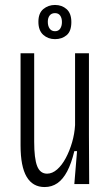

<svg xmlns="http://www.w3.org/2000/svg" viewBox="-20 -743 446 775"><path d="M160 12Q112 12 87.5 -29.5Q63 -71 63 -156V-528H118V-171Q118 -103 130 -72.5Q142 -42 170 -42Q191 -42 210.5 -59Q230 -76 245.5 -105Q261 -134 271 -168.5Q281 -203 283 -238V-528H339V-199L340 0H280L291 -133H280Q268 -83 251 -51Q234 -19 211.5 -3.5Q189 12 160 12ZM202 -585Q174 -585 154.5 -602.5Q135 -620 135 -655Q135 -690 155 -706.5Q175 -723 202 -723Q230 -723 249 -706Q268 -689 268 -654Q268 -617 249 -601Q230 -585 202 -585ZM202 -617Q216 -617 223 -627.5Q230 -638 230 -654Q230 -670 223 -680Q216 -690 202 -690Q188 -690 180.5 -680.5Q173 -671 173 -655Q173 -638 180.5 -627.5Q188 -617 202 -617Z"/></svg>

Font: Bricolage Grotesque 24pt Condensed ExtraLight
Style: Regular
Weight: 250
Width: 3
Designer: Mathieu Triay
Foundry: Atelier Triay
Version: Version 1.001;gftools[0.9.33.dev8+g029e19f]